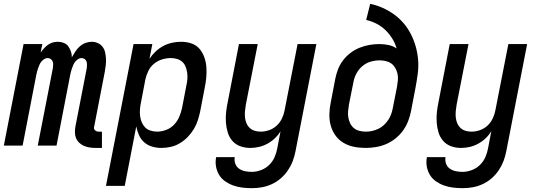

<svg xmlns="http://www.w3.org/2000/svg" viewBox="-34 -760 2804 1002"><path d="M498 12H464Q448 12 432.5 9.5Q417 7 403.5 1Q390 -5 379 -15.5Q368 -26 362.5 -40Q357 -54 357 -70Q357 -86 360 -102L419 -405Q420 -414 420 -423Q420 -432 417 -440Q414 -448 407 -452.5Q400 -457 391 -457Q382 -457 373.5 -451.5Q365 -446 358.5 -438Q352 -430 348.5 -421Q345 -412 341.5 -403Q338 -394 336 -385Q334 -376 332 -367L261 0H163L242 -405Q243 -414 243.5 -423Q244 -432 240.5 -440Q237 -448 230 -452.5Q223 -457 214 -457Q205 -457 196.5 -451.5Q188 -446 181.5 -438Q175 -430 171.5 -421Q168 -412 164.5 -403Q161 -394 159 -385Q157 -376 155 -367L84 0H-14L89 -530H187L178 -486Q186 -497 196 -508Q206 -519 217.5 -527Q229 -535 242 -538.5Q255 -542 268 -542Q284 -542 299 -536Q314 -530 322.5 -518Q331 -506 336 -491.5Q341 -477 341 -461Q350 -477 359.5 -491.5Q369 -506 382.5 -518Q396 -530 412.5 -536Q429 -542 445 -542Q462 -542 477 -535Q492 -528 501.5 -515.5Q511 -503 514.5 -487Q518 -471 519 -454.5Q520 -438 518 -420.5Q516 -403 513 -386L458 -102Q456 -96 456.5 -90.5Q457 -85 461 -81Q465 -77 470 -75Q475 -73 481 -73H498Z M519 210 663 -530H761L746 -453Q760 -474 778.5 -491.5Q797 -509 819 -520.5Q841 -532 864.5 -537Q888 -542 911 -542Q939 -542 964.5 -533.5Q990 -525 1006.5 -506Q1023 -487 1032 -462Q1041 -437 1043 -410.5Q1045 -384 1042.5 -356Q1040 -328 1034 -300L1011 -180Q1006 -156 998.5 -132.5Q991 -109 977.5 -86.5Q964 -64 945.5 -45Q927 -26 904.5 -12.5Q882 1 857 6.5Q832 12 808 12Q783 12 759.5 5Q736 -2 718.5 -17.5Q701 -33 691.5 -54.5Q682 -76 677 -100L617 210ZM786 -73Q809 -73 833 -82Q857 -91 874.5 -109.5Q892 -128 901.5 -150.5Q911 -173 916 -196L939 -316Q943 -333 944 -350Q945 -367 942.5 -383Q940 -399 934 -413.5Q928 -428 916.5 -438Q905 -448 889.5 -452.5Q874 -457 857 -457Q835 -457 812 -450Q789 -443 770 -427.5Q751 -412 740.5 -390.5Q730 -369 725 -347L702 -227Q698 -209 696.5 -191Q695 -173 697 -155.5Q699 -138 705.5 -122.5Q712 -107 723 -95.5Q734 -84 751 -78.5Q768 -73 786 -73Z M1281 222Q1255 222 1230.5 219Q1206 216 1183.5 208Q1161 200 1141.5 186.5Q1122 173 1110 153.5Q1098 134 1093.5 110Q1089 86 1094 60H1191Q1188 78 1194 94.5Q1200 111 1214 120.5Q1228 130 1245 133.5Q1262 137 1280 137Q1303 137 1327.5 128Q1352 119 1370.5 101Q1389 83 1399 60Q1409 37 1413 14L1430 -75Q1418 -55 1400 -38Q1382 -21 1360.5 -9.5Q1339 2 1316.5 7Q1294 12 1272 12Q1244 12 1219.5 3Q1195 -6 1178.5 -25Q1162 -44 1154.5 -69Q1147 -94 1145 -120.5Q1143 -147 1146 -174.5Q1149 -202 1155 -230L1213 -530H1311L1249 -214Q1246 -197 1244.5 -180.5Q1243 -164 1244.5 -148Q1246 -132 1252 -117.5Q1258 -103 1269 -92.5Q1280 -82 1295 -77.5Q1310 -73 1327 -73Q1348 -73 1370 -80.5Q1392 -88 1409.5 -104Q1427 -120 1437 -141Q1447 -162 1451 -183L1519 -530H1617L1508 30Q1503 56 1493.5 81Q1484 106 1468.5 129Q1453 152 1431 171Q1409 190 1383.5 201.5Q1358 213 1332 217.5Q1306 222 1281 222Z M1874 12Q1842 12 1812.5 6Q1783 0 1758 -15Q1733 -30 1716 -54Q1699 -78 1691.5 -106.5Q1684 -135 1685 -166.5Q1686 -198 1693 -230L1716 -350Q1721 -375 1730.5 -399.5Q1740 -424 1757 -446Q1774 -468 1796 -484.5Q1818 -501 1843 -511Q1868 -521 1894 -525.5Q1920 -530 1945 -530Q1970 -530 1994 -525Q2018 -520 2036 -507Q2028 -535 2013 -559Q1998 -583 1978 -602.5Q1958 -622 1932.5 -635.5Q1907 -649 1877 -656L1898 -740Q1932 -733 1964 -718.5Q1996 -704 2023.5 -684Q2051 -664 2073 -638Q2095 -612 2110.5 -581.5Q2126 -551 2135.5 -517.5Q2145 -484 2148 -448Q2151 -412 2146 -374.5Q2141 -337 2134 -300L2111 -180Q2106 -154 2096 -128Q2086 -102 2069.5 -79Q2053 -56 2030 -37.5Q2007 -19 1981 -8Q1955 3 1927.5 7.5Q1900 12 1874 12ZM1876 -73Q1892 -73 1908 -76.5Q1924 -80 1940 -87.5Q1956 -95 1969 -107Q1982 -119 1992 -134Q2002 -149 2007.5 -164.5Q2013 -180 2016 -196L2038 -308Q2041 -325 2042.5 -342Q2044 -359 2040.5 -375Q2037 -391 2029 -405Q2021 -419 2009 -428Q1997 -437 1980.5 -441Q1964 -445 1947 -445Q1924 -445 1901 -438.5Q1878 -432 1858.5 -416Q1839 -400 1827 -378Q1815 -356 1811 -334L1787 -214Q1784 -196 1782.5 -179Q1781 -162 1784 -146Q1787 -130 1794 -115.5Q1801 -101 1813.5 -91Q1826 -81 1842 -77Q1858 -73 1876 -73Z M2381 222Q2355 222 2330.5 219Q2306 216 2283.5 208Q2261 200 2241.5 186.5Q2222 173 2210 153.5Q2198 134 2193.5 110Q2189 86 2194 60H2291Q2288 78 2294 94.5Q2300 111 2314 120.5Q2328 130 2345 133.5Q2362 137 2380 137Q2403 137 2427.5 128Q2452 119 2470.5 101Q2489 83 2499 60Q2509 37 2513 14L2530 -75Q2518 -55 2500 -38Q2482 -21 2460.5 -9.5Q2439 2 2416.5 7Q2394 12 2372 12Q2344 12 2319.5 3Q2295 -6 2278.5 -25Q2262 -44 2254.5 -69Q2247 -94 2245 -120.5Q2243 -147 2246 -174.5Q2249 -202 2255 -230L2313 -530H2411L2349 -214Q2346 -197 2344.5 -180.5Q2343 -164 2344.5 -148Q2346 -132 2352 -117.5Q2358 -103 2369 -92.5Q2380 -82 2395 -77.5Q2410 -73 2427 -73Q2448 -73 2470 -80.5Q2492 -88 2509.5 -104Q2527 -120 2537 -141Q2547 -162 2551 -183L2619 -530H2717L2608 30Q2603 56 2593.5 81Q2584 106 2568.5 129Q2553 152 2531 171Q2509 190 2483.5 201.5Q2458 213 2432 217.5Q2406 222 2381 222Z"/></svg>

Font: Lode Dark Term
Style: Bold Italic
Weight: 700
Italic angle: -11°
Monospace: yes
Designer: Belleve Invis
Foundry: Belleve Invis
Version: Version 29.2.0